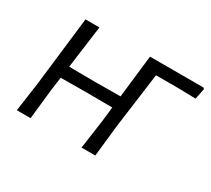

<svg xmlns="http://www.w3.org/2000/svg" viewBox="-104 -674 930 848"><g transform="rotate(30 361.5 -249.5)"><path d="M723 -493 712 -439 622 -441H509L471 -156L454 0H384L405 -150L413 -221L281 -222L150 -221L141 -156L124 0H54L75 -150L116 -499H187L158 -282L292 -281L420 -282L445 -499H718Z"/></g></svg>

Font: Alegreya Sans SC
Style: Italic
Weight: 400
Italic angle: -7°
Designer: Juan Pablo del Peral
Foundry: Huerta Tipografica
Version: Version 2.008; ttfautohint (v1.6)